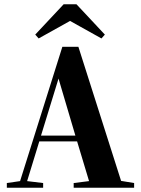

<svg xmlns="http://www.w3.org/2000/svg" viewBox="-20 -879 660 899"><path d="M12 0H182V-22L107 -31L164 -217H341L397 -31L325 -22V0H608V-22L547 -32L347 -660H272L74 -31L12 -22ZM172 -244 254 -511 333 -244ZM338 -859H278L145 -717L161 -699L308 -781L455 -699L471 -717Z"/></svg>

Font: Source Serif 4 Display
Style: Bold
Weight: 700
Designer: Frank Grießhammer
Foundry: Adobe Systems Incorporated
Version: Version 4.004;hotconv 1.0.117;makeotfexe 2.5.65602